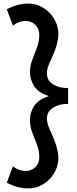

<svg xmlns="http://www.w3.org/2000/svg" viewBox="-20 -885 427 1071"><path d="M359.9 -394V-305.2Q322.8 -305.2 300.3 -296.1Q277.8 -287.1 265.6 -276.4Q251.5 -264.2 245.1 -248Q240.2 -230 242.2 -213.9Q243.7 -197.8 249.8 -181.6Q255.9 -165.5 263.7 -148.4Q267.6 -140.1 271.7 -130.6Q275.9 -121.1 279.8 -111.3Q288.1 -91.3 295.2 -67.9Q302.2 -44.4 305.2 -15.1Q308.1 13.2 298.1 44.9Q288.1 76.7 266.1 103.5Q244.1 130.4 210.9 148.2Q177.7 166 134.8 166Q109.4 166 79.8 158.7Q50.3 151.4 18.1 133.8L51.8 43Q72.3 58.1 90.1 63.5Q107.9 68.8 122.1 68.8Q154.8 68.8 177 47.4Q199.2 25.9 199.2 -7.8Q199.2 -43.5 186.3 -77.4Q173.3 -111.3 160.2 -145.5Q147 -179.7 147 -215.8Q147 -257.3 170.2 -293.5Q193.4 -329.6 252.9 -349.1Q193.4 -367.7 170.2 -404.8Q147 -441.9 147 -481.9Q147 -517.6 160.2 -551.5Q173.3 -585.4 186.3 -620.1Q199.2 -654.8 199.2 -690.9Q199.2 -723.1 177.7 -745.6Q156.2 -768.1 122.1 -768.1Q107.9 -768.1 90.1 -762.7Q72.3 -757.3 51.8 -742.2L18.1 -833Q50.3 -850.1 79.8 -857.7Q109.4 -865.2 134.8 -865.2Q177.7 -865.2 210.9 -847.4Q244.1 -829.6 266.1 -802.7Q288.1 -775.9 298.1 -743.9Q308.1 -711.9 305.2 -684.1Q302.2 -656.2 295.4 -631.3Q288.1 -607.4 280 -587.6Q272 -567.9 263.7 -550.8Q254.9 -532.7 249.5 -517.6Q243.7 -501.5 241.9 -485.4Q240.2 -469.2 245.1 -451.2Q251 -434.6 265.6 -422.4Q277.8 -411.6 300.3 -402.8Q322.8 -394 359.9 -394Z"/></svg>

Font: Preahvihear
Style: Regular
Weight: 400
Designer: Danh Hong
Version: Version 8.002; ttfautohint (v1.8.3)